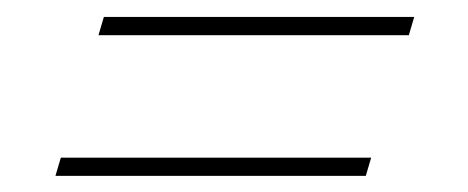

<svg xmlns="http://www.w3.org/2000/svg" viewBox="-20 -348 565 232"><path d="M105.5 -327.5H480.5L474 -305.5H99ZM53.5 -157.5H428.5L422 -135.5H47Z"/></svg>

Font: Newsreader 36pt ExtraLight
Style: Italic
Weight: 250
Italic angle: -17°
Designer: Hugues Gentile
Foundry: Production Type
Version: Version 1.003